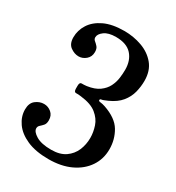

<svg xmlns="http://www.w3.org/2000/svg" viewBox="-184 -871 909 992"><g transform="rotate(30 271.0 -375.0)"><path d="M23.5 -152.5Q23.5 -190.5 46.2 -208.2Q69 -226 95.5 -226Q120 -226 139.2 -209.8Q158.5 -193.5 158.5 -164.5Q158.5 -144.5 149.5 -134.2Q140.5 -124 131.5 -116.2Q122.5 -108.5 122.5 -97Q122.5 -77 154 -58Q185.5 -39 244 -39Q296 -39 328 -61.2Q360 -83.5 374.8 -118.5Q389.5 -153.5 389.5 -193Q389.5 -226.5 378 -261.2Q366.5 -296 334.2 -322Q302 -348 240 -355Q223 -357.5 210.2 -356.8Q197.5 -356 197.5 -377V-394Q197.5 -415 210.2 -414.5Q223 -414 239.5 -416Q284.5 -422.5 310.8 -441.5Q337 -460.5 349.8 -486Q362.5 -511.5 366 -538.5Q369.5 -565.5 369.5 -588Q369.5 -643.5 338.8 -677.5Q308 -711.5 244 -711.5Q199.5 -711.5 175.5 -693.8Q151.5 -676 151.5 -656.5Q151.5 -645 160.8 -637.8Q170 -630.5 179.2 -620Q188.5 -609.5 188.5 -589Q188.5 -561 168.8 -544.2Q149 -527.5 125.5 -527.5Q100.5 -527.5 77 -544.5Q53.5 -561.5 53.5 -600Q53.5 -642 76.8 -678.5Q100 -715 147.2 -737.5Q194.5 -760 266.5 -760Q321.5 -760 371.5 -742Q421.5 -724 453 -686Q484.5 -648 484.5 -588Q484.5 -554 475.8 -519.5Q467 -485 443 -455.5Q419 -426 374 -406Q347.5 -394 339.5 -393.5Q331.5 -393 331.5 -385.5Q331.5 -379.5 343.2 -378.5Q355 -377.5 371.5 -372Q447.5 -346 476 -297.8Q504.5 -249.5 504.5 -191.5Q504.5 -133.5 474 -88Q443.5 -42.5 387.8 -16.2Q332 10 256.5 10Q179 10 127.2 -13Q75.5 -36 49.5 -73.2Q23.5 -110.5 23.5 -152.5Z"/></g></svg>

Font: Besley* Medium
Style: Regular
Weight: 500
Designer: Owen Earl
Foundry: indestructible type*
Version: Version 3.000; ttfautohint (v1.8.3)